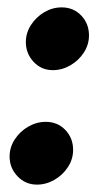

<svg xmlns="http://www.w3.org/2000/svg" viewBox="-20 -490 271 520"><path d="M80 10Q49 10 27.5 -12.5Q6 -35 6 -66Q6 -91 20 -112.5Q34 -134 56.5 -147Q79 -160 104 -160Q136 -160 157 -138Q178 -116 178 -84Q178 -59 164 -37.5Q150 -16 127.5 -3Q105 10 80 10ZM123 -300Q92 -300 71 -322.5Q50 -345 50 -376Q50 -401 64 -422.5Q78 -444 100 -457Q122 -470 147 -470Q179 -470 200 -448Q221 -426 221 -394Q221 -369 207 -347.5Q193 -326 170.5 -313Q148 -300 123 -300Z"/></svg>

Font: Brygada 1918
Style: Bold Italic
Weight: 700
Italic angle: -8°
Designer: Mateusz Machalski | Borys Kosmynka | Przemek Hoffer
Foundry: NIEPODLEGLA 2018
Version: Version 3.006